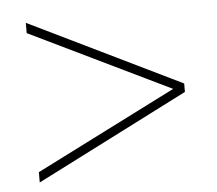

<svg xmlns="http://www.w3.org/2000/svg" viewBox="-40 -613 588 520"><g transform="rotate(-5 254.5 -353.0)"><path d="M48 -164V-136L461 -346V-369L48 -570V-542L430 -357Z"/></g></svg>

Font: Noto Sans Sinhala SemiCondensed Thin
Style: Regular
Weight: 100
Width: 4
Designer: Jelle Bosma - Monotype Design Team
Foundry: Monotype Imaging Inc.
Version: Version 2.006